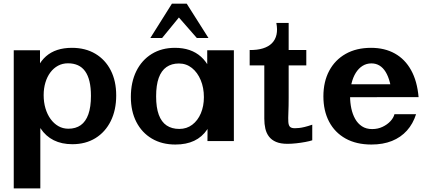

<svg xmlns="http://www.w3.org/2000/svg" viewBox="-20 -784 2384 1067"><path d="M56.4 263V-504.7H202.3V-297.6L161.9 -328.3Q182.2 -424.2 235.8 -471.2Q289.4 -518.2 379.8 -518.2Q454.4 -518.2 509.7 -485.4Q565 -452.6 595.4 -393.2Q625.8 -333.9 625.8 -253.7Q625.8 -172.6 595.6 -111.4Q565.3 -50.3 510.6 -16.4Q455.8 17.4 382.1 17.4Q322.9 17.4 278.6 -4.7Q234.2 -26.8 205.4 -70.5Q176.7 -114.1 164.6 -178.4L204.1 -209.9V263ZM360 -68.7Q400.7 -68.7 428.6 -88.4Q456.5 -108.2 471 -148.8Q485.4 -189.4 485.4 -251.1Q485.4 -297.8 477.2 -331.9Q469 -366.1 452.9 -388.3Q436.8 -410.6 412.9 -421.4Q389 -432.2 357.9 -432.2Q327.4 -432.2 302.5 -418.8Q277.6 -405.3 259.8 -381.4Q241.9 -357.4 232.3 -325.2Q222.6 -293 222.6 -255.3Q222.6 -216.1 232.6 -182.1Q242.6 -148.2 261 -122.8Q279.4 -97.3 304.4 -83Q329.4 -68.7 360 -68.7Z M954.6 19.2Q879.7 19.2 824.1 -13.7Q768.4 -46.6 737.8 -106.1Q707.2 -165.6 707.2 -245.4Q707.2 -327.3 737.6 -388.8Q768.1 -450.2 823.2 -484.2Q878.3 -518.2 952.2 -518.2Q1042 -518.2 1097.3 -468.5Q1152.6 -418.8 1170.9 -321.3L1131.6 -291.1V-504.7H1279.7V0H1132.9L1134.4 -205.4L1173.3 -170.9Q1160.1 -106.8 1131.6 -64.6Q1103.1 -22.4 1059.1 -1.6Q1015.2 19.2 954.6 19.2ZM976.4 -67.5Q1017.7 -67.5 1048.5 -90.9Q1079.3 -114.3 1096.2 -154.3Q1113.1 -194.3 1113.1 -243.9Q1113.1 -296.4 1095.4 -338.8Q1077.8 -381.2 1046.6 -406.2Q1015.4 -431.2 974.3 -431.2Q933.7 -431.2 905.2 -411.4Q876.7 -391.6 862.1 -351.1Q847.6 -310.6 847.6 -248.3Q847.6 -186.4 862.4 -146.3Q877.2 -106.2 906 -86.8Q934.8 -67.5 976.4 -67.5ZM815.4 -572.7 935.4 -763.6H1017.6L1138.6 -572.7H1074L974.2 -686.8L880.8 -572.7Z M1577.6 15.3Q1539.4 15.3 1514.4 4.7Q1489.3 -5.9 1474.9 -24.9Q1460.4 -43.8 1454.6 -69.2Q1448.8 -94.6 1448.8 -124.4V-420.6H1367.5V-506Q1410 -505.5 1441.1 -515.1Q1472.2 -524.7 1491.3 -543.9Q1510.3 -563.2 1516.6 -591.4Q1522.9 -619.6 1515.7 -656.5H1584.2V-506H1682.2V-420.6H1584.2V-241.3Q1584.2 -191.3 1582.6 -158.3Q1581.1 -125.2 1582.3 -106.3Q1583.6 -87.4 1591.5 -79.4Q1599.5 -71.4 1618.3 -71.4Q1628.4 -71.4 1641.5 -72.7Q1654.6 -74 1672.6 -78.3Q1690.7 -82.6 1715.3 -91.1V-4.4Q1701.6 0.4 1677.3 4.9Q1652.9 9.5 1626.2 12.4Q1599.4 15.3 1577.6 15.3Z M2044.1 19.2Q1960.1 19.2 1900.3 -14.2Q1840.5 -47.7 1808.8 -108Q1777.2 -168.4 1777.2 -248.6Q1777.2 -329.9 1809.5 -390.6Q1841.8 -451.2 1901.2 -484.7Q1960.6 -518.2 2041.8 -518.2Q2117.8 -518.2 2174.3 -486.6Q2230.8 -455.1 2264.6 -394.1Q2298.5 -333.1 2306.2 -244.3H2159.3Q2155.8 -290.4 2146.7 -325.6Q2137.6 -360.7 2123.1 -384.3Q2108.6 -407.9 2088.8 -419.8Q2069.1 -431.7 2044.1 -431.7Q2016.7 -431.7 1994.7 -417.9Q1972.8 -404.1 1957.3 -379.4Q1941.9 -354.7 1933.7 -321.2Q1925.5 -287.6 1925.5 -248.1Q1925.5 -214.3 1932.3 -181.9Q1939.1 -149.6 1953.6 -123.5Q1968.1 -97.5 1991.5 -82.1Q2014.8 -66.7 2048 -66.7Q2079.8 -66.7 2106.1 -79.2Q2132.4 -91.7 2149.9 -110.7Q2167.3 -129.7 2172.1 -149.3H2292.2Q2275.3 -96.1 2241.5 -58.4Q2207.7 -20.7 2158.2 -0.7Q2108.6 19.2 2044.1 19.2ZM1912.8 -243.8 1884.3 -315.7H2273.2L2273.6 -244.3Z"/></svg>

Font: Russolo 10pt ExtraLight
Style: Regular
Weight: 200
Designer: Micah Stupak-Hahn
Version: Version 1.000